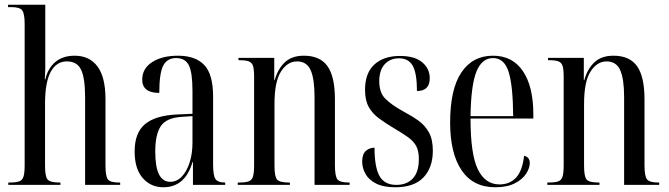

<svg xmlns="http://www.w3.org/2000/svg" viewBox="-20 -780 2823 810"><path d="M15 0V-10H21Q48 -10 61.5 -15Q75 -20 79.5 -36Q84 -52 84 -83V-679Q84 -723 73.5 -736.5Q63 -750 28 -750H14V-760H171V-516Q171 -502 171 -488.5Q171 -475 169 -445H171Q182 -492 213.5 -518.5Q245 -545 295 -545Q357 -545 391 -500Q425 -455 425 -361V-82Q425 -37 435 -23.5Q445 -10 481 -10H487V0H339V-370Q339 -449 322.5 -485Q306 -521 262 -521Q218 -521 194 -477Q170 -433 170 -341V-81Q170 -35 181 -22.5Q192 -10 230 -10H235V0Z M669 10Q616 10 582 -29Q548 -68 548 -141Q548 -220 592 -256.5Q636 -293 727 -297L792 -300V-396Q792 -475 776.5 -505Q761 -535 723 -535Q685 -535 668.5 -503Q652 -471 652 -388Q580 -388 580 -444Q580 -491 622 -518Q664 -545 731 -545Q804 -545 841.5 -506Q879 -467 879 -372V-87Q879 -38 889.5 -24Q900 -10 928 -10H930V0H794V-96H792Q761 10 669 10ZM698 -13Q726 -13 747 -35Q768 -57 780 -94.5Q792 -132 792 -178V-290L746 -287Q682 -283 658.5 -248Q635 -213 635 -141Q635 -75 651 -44Q667 -13 698 -13Z M983 0V-10H989Q1016 -10 1029.5 -15Q1043 -20 1047.5 -36Q1052 -52 1052 -83V-456Q1052 -487 1047.5 -501.5Q1043 -516 1030 -521Q1017 -526 991 -526H986V-536H1137V-442H1139Q1152 -489 1181.5 -517Q1211 -545 1262 -545Q1330 -545 1361.5 -501Q1393 -457 1393 -360V-83Q1393 -37 1403.5 -23.5Q1414 -10 1451 -10H1455V0H1307V-370Q1307 -447 1290.5 -484Q1274 -521 1233 -521Q1193 -521 1165.5 -478.5Q1138 -436 1138 -341V-81Q1138 -35 1149 -22.5Q1160 -10 1198 -10H1203V0Z M1648 10Q1597 10 1566 -6Q1535 -22 1521.5 -47Q1508 -72 1508 -98Q1508 -130 1523.5 -143.5Q1539 -157 1560 -157Q1560 -75 1581 -37.5Q1602 0 1652 0Q1696 0 1721.5 -27Q1747 -54 1747 -109Q1747 -143 1736 -163.5Q1725 -184 1703 -200Q1681 -216 1647 -236Q1608 -259 1579.5 -280Q1551 -301 1535.5 -329Q1520 -357 1520 -401Q1520 -472 1559.5 -508Q1599 -544 1667 -544Q1730 -544 1761.5 -517Q1793 -490 1793 -450Q1793 -396 1739 -396Q1739 -470 1721.5 -502Q1704 -534 1663 -534Q1626 -534 1603 -509Q1580 -484 1580 -437Q1580 -389 1606 -363Q1632 -337 1685 -308Q1719 -290 1746 -270.5Q1773 -251 1789.5 -221.5Q1806 -192 1806 -144Q1806 -73 1766.5 -31.5Q1727 10 1648 10Z M2069 10Q1976 10 1927.5 -61.5Q1879 -133 1879 -263Q1879 -404 1926.5 -474.5Q1974 -545 2060 -545Q2142 -545 2186 -480Q2230 -415 2230 -298V-280H1965Q1965 -129 1996 -65.5Q2027 -2 2087 -2Q2131 -2 2157.5 -31Q2184 -60 2191 -123Q2215 -117 2215 -92Q2215 -71 2199.5 -47Q2184 -23 2151.5 -6.5Q2119 10 2069 10ZM2145 -290Q2144 -420 2125.5 -477.5Q2107 -535 2060 -535Q2013 -535 1990 -478Q1967 -421 1965 -290Z M2289 0V-10H2295Q2322 -10 2335.5 -15Q2349 -20 2353.5 -36Q2358 -52 2358 -83V-456Q2358 -487 2353.5 -501.5Q2349 -516 2336 -521Q2323 -526 2297 -526H2292V-536H2443V-442H2445Q2458 -489 2487.5 -517Q2517 -545 2568 -545Q2636 -545 2667.5 -501Q2699 -457 2699 -360V-83Q2699 -37 2709.5 -23.5Q2720 -10 2757 -10H2761V0H2613V-370Q2613 -447 2596.5 -484Q2580 -521 2539 -521Q2499 -521 2471.5 -478.5Q2444 -436 2444 -341V-81Q2444 -35 2455 -22.5Q2466 -10 2504 -10H2509V0Z"/></svg>

Font: Noto Serif Display ExtraCondensed
Style: Regular
Weight: 400
Width: 2
Designer: Monotype Design Team
Foundry: Monotype Imaging Inc.
Version: Version 2.009